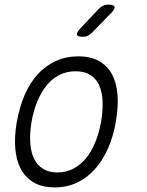

<svg xmlns="http://www.w3.org/2000/svg" viewBox="-20 -805 640 835"><path d="M218 10Q165 10 128.5 -10.5Q92 -31 71.5 -68.5Q51 -106 46.5 -158.5Q42 -211 53 -275Q65 -340 87.5 -392.5Q110 -445 144 -482Q178 -519 222.5 -539.5Q267 -560 320 -560Q374 -560 410.5 -539.5Q447 -519 467 -482Q487 -445 491 -393Q495 -341 484 -277Q473 -212 449.5 -159Q426 -106 392 -68.5Q358 -31 314.5 -10.5Q271 10 218 10ZM230 -55Q266 -55 297 -70.5Q328 -86 352.5 -115Q377 -144 394 -185.5Q411 -227 420 -277Q428 -327 426 -367Q424 -407 410.5 -435.5Q397 -464 372 -479.5Q347 -495 309 -495Q271 -495 239.5 -479.5Q208 -464 184 -435Q160 -406 143 -365.5Q126 -325 117 -275Q109 -225 111.5 -184.5Q114 -144 128 -115Q142 -86 167.5 -70.5Q193 -55 230 -55ZM340 -645Q318 -645 315 -654Q312 -663 329 -681L408 -765Q418 -775 428 -780Q438 -785 450 -785Q475 -785 478 -775.5Q481 -766 462 -747L380 -663Q372 -654 362 -649.5Q352 -645 340 -645Z"/></svg>

Font: Maple Mono ExtraLight
Style: Italic
Weight: 275
Italic angle: -10°
Monospace: yes
Designer: subframe7536
Version: Version 7.000